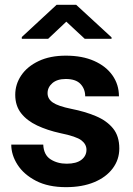

<svg xmlns="http://www.w3.org/2000/svg" viewBox="-20 -770 554 800"><path d="M340.3 -146Q340.3 -168.9 319.1 -185.3Q297.9 -201.7 231 -215.3Q177.2 -227.1 134.8 -247.1Q92.3 -267.1 67.9 -298.3Q43.5 -329.6 43.5 -375Q43.5 -418.9 68.6 -456.1Q93.8 -493.2 141.1 -515.6Q188.5 -538.1 254.4 -538.1Q322.8 -538.1 372.3 -516.1Q421.9 -494.1 448.7 -455.8Q475.6 -417.5 475.6 -368.7H335Q335 -399.4 315.4 -420.2Q295.9 -440.9 253.9 -440.9Q218.3 -440.9 198.2 -423.6Q178.2 -406.2 178.2 -381.8Q178.2 -357.9 200.2 -342.8Q222.2 -327.6 277.3 -316.4Q334.5 -305.2 379.6 -286.1Q424.8 -267.1 450.9 -235.1Q477.1 -203.1 477.1 -151.4Q477.1 -105 449.7 -68.4Q422.4 -31.7 372.6 -11Q322.8 9.8 254.9 9.8Q180.7 9.8 129.9 -16.6Q79.1 -43 53 -83.7Q26.9 -124.5 26.9 -167.5H160.2Q162.1 -124.5 190.7 -106.2Q219.2 -87.9 257.8 -87.9Q298.3 -87.9 319.3 -104.2Q340.3 -120.6 340.3 -146ZM297.4 -750 444.8 -614.3V-608.4H333L256.3 -679.7L180.7 -608.4H70.8V-615.7L215.8 -750Z"/></svg>

Font: Vazirmatn UI FD
Style: Bold
Weight: 700
Designer: Saber Rastikerdar
Foundry: Saber Rastikerdar
Version: Version 33.003